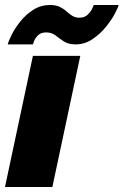

<svg xmlns="http://www.w3.org/2000/svg" viewBox="-36 -750 496 770"><path d="M96 -526H286L174 0H-16ZM267 -572Q238 -572 220 -584Q202 -596 186.5 -608Q171 -620 149 -620Q128 -620 116.5 -608.5Q105 -597 100.5 -585Q96 -573 96 -572H-5Q-2 -585 11 -611Q24 -637 46 -664.5Q68 -692 98 -711Q128 -730 164 -730Q188 -730 203.5 -722.5Q219 -715 230.5 -704.5Q242 -694 254 -686.5Q266 -679 282 -679Q303 -679 315.5 -691Q328 -703 334 -716Q340 -729 340 -730H440Q438 -721 425 -696Q412 -671 389 -642.5Q366 -614 335 -593Q304 -572 267 -572Z"/></svg>

Font: Raleway Thin Black
Style: Italic
Weight: 900
Italic angle: -12°
Version: Version 4.026